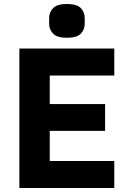

<svg xmlns="http://www.w3.org/2000/svg" viewBox="-20 -941 647 961"><path d="M552 0H77V-698H552V-563H229V-420H506V-286H229V-135H552ZM315 -752Q266 -752 246 -772.5Q226 -793 226 -822V-851Q226 -880 246 -900.5Q266 -921 315 -921Q365 -921 384.5 -900.5Q404 -880 404 -851V-822Q404 -793 384.5 -772.5Q365 -752 315 -752Z"/></svg>

Font: IBM Plex Sans Var
Style: Regular
Weight: 400
Designer: Mike Abbink, Paul van der Laan, Pieter van Rosmalen
Foundry: Bold Monday
Version: Version 3.000